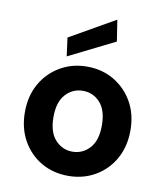

<svg xmlns="http://www.w3.org/2000/svg" viewBox="-86 -831 781 914"><g transform="rotate(10 305.0 -374.5)"><path d="M305 12Q232 12 174.5 -21.5Q117 -55 83.5 -114.5Q50 -174 50 -252Q50 -330 83.5 -389Q117 -448 175 -482Q233 -516 305 -516Q378 -516 435.5 -482Q493 -448 526.5 -389Q560 -330 560 -252Q560 -174 526.5 -114.5Q493 -55 435 -21.5Q377 12 305 12ZM305 -105Q354 -105 388 -142Q422 -179 422 -252Q422 -325 388.5 -362Q355 -399 305 -399Q256 -399 222 -362Q188 -325 188 -252Q188 -179 222 -142Q256 -105 305 -105ZM200 -547 188 -636 407 -761 423 -658Z"/></g></svg>

Font: DM Sans
Style: Bold
Weight: 700
Designer: Colophon Foundry, Jonny Pinhorn
Foundry: Colophon Foundry
Version: Version 4.004; ttfautohint (v1.8.4.7-5d5b)